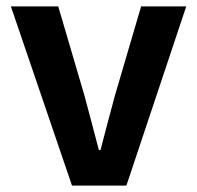

<svg xmlns="http://www.w3.org/2000/svg" viewBox="-20 -580 616 600"><path d="M205 0H375L562 -560H421L339 -281C324 -226 309 -168 294 -111H289C274 -168 259 -226 244 -281L162 -560H14Z"/></svg>

Font: Noto Sans HK
Style: Bold
Weight: 700
Designer: Ryoko NISHIZUKA 西塚涼子 (kana, bopomofo & ideographs); Paul D. Hunt (Latin, Greek & Cyrillic); Sandoll Communications 산돌커뮤니
Foundry: Adobe
Version: Version 2.002;hotconv 1.0.116;makeotfexe 2.5.65601